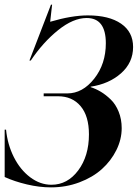

<svg xmlns="http://www.w3.org/2000/svg" viewBox="-20 -790 590 822"><path d="M5.9 -234.9Q12.2 -171.4 39.3 -117.4Q66.4 -63.5 109.1 -31.2Q151.9 1 200.2 1Q269 1 314.9 -60.5Q360.8 -122.1 360.8 -214.8Q360.8 -293 325.2 -335.4Q289.6 -377.9 228 -377.9H167V-390.1H268.1Q333.5 -390.1 383.3 -453.1Q433.1 -516.1 433.1 -605Q433.1 -712.9 351.1 -712.9Q293.5 -712.9 228.8 -660.9Q164.1 -608.9 111.8 -530.8H106L198.2 -770H203.1L194.8 -696.8Q287.1 -724.1 356 -724.1Q446.8 -724.1 498.3 -688.7Q549.8 -653.3 549.8 -588.9Q549.8 -522 498.3 -476.3Q446.8 -430.7 368.2 -418.9V-417Q390.6 -409.7 411.9 -397Q433.1 -384.3 454.1 -364Q475.1 -343.8 488 -311.8Q501 -279.8 501 -241.2Q501 -193.4 478.3 -147.5Q455.6 -101.6 416.3 -66.2Q377 -30.8 319.8 -9.3Q262.7 12.2 198.2 12.2Q148.4 12.2 95 -0.5Q41.5 -13.2 0 -32.2V-234.9Z"/></svg>

Font: Nyght Serif Medium Italic
Style: Regular
Weight: 500
Italic angle: -16°
Designer: Maksym Kobuzan
Version: Version 0.410;Glyphs 3.1.2 (3151)